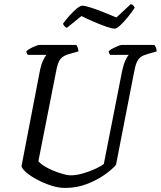

<svg xmlns="http://www.w3.org/2000/svg" viewBox="-20 -925 791 945"><path d="M300 0Q268 0 231 -12Q194 -24 161.5 -41.5Q129 -59 108 -77.5Q87 -96 86 -108L176 -575Q183 -609 193 -629.5Q203 -650 209 -655H117Q115 -657 112.5 -661.5Q110 -666 110 -673Q117 -680 130 -687Q143 -694 156 -699Q169 -704 175 -704H356Q359 -699 362.5 -691Q366 -683 366 -672L320 -659Q291 -651 277.5 -634.5Q264 -618 256 -573L169 -132Q178 -120 198 -107.5Q218 -95 242.5 -85Q267 -75 290 -68.5Q313 -62 328 -62Q355 -62 388.5 -71.5Q422 -81 450.5 -94.5Q479 -108 491 -118L581 -575Q588 -608 597.5 -628.5Q607 -649 614 -655H522Q520 -657 517.5 -662Q515 -667 515 -673Q522 -680 535.5 -687Q549 -694 561.5 -699Q574 -704 580 -704H740Q743 -700 747 -692Q751 -684 751 -672L703 -658Q685 -653 673 -644.5Q661 -636 653 -618Q645 -600 639 -565L551 -114Q535 -94 498.5 -67.5Q462 -41 411 -20.5Q360 0 300 0ZM544 -784Q532 -784 504 -793.5Q476 -803 442.5 -817.5Q409 -832 381 -846L309 -788Q304 -790 298.5 -795Q293 -800 290 -808Q304 -828 322.5 -848.5Q341 -869 358 -883Q375 -897 386 -897Q397 -897 426 -888Q455 -879 489.5 -865Q524 -851 553 -839L624 -905Q632 -903 637 -897Q642 -891 643 -887Q628 -864 608.5 -840Q589 -816 571.5 -800Q554 -784 544 -784Z"/></svg>

Font: Texturina 72pt 72pt Regular
Style: Italic
Weight: 400
Italic angle: -11°
Designer: Guillermo Torres Carreño
Foundry: Omnibus-Type
Version: Version 1.002; ttfautohint (v1.8.3)